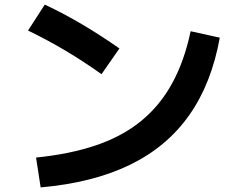

<svg xmlns="http://www.w3.org/2000/svg" viewBox="-20 -778 1040 836"><path d="M137 -92Q286 -107 400 -146Q514 -185 595.5 -252Q677 -319 730 -416Q783 -513 810 -642L937 -614Q901 -414 803.5 -276Q706 -138 545 -60Q384 18 157 38ZM422 -455Q345 -510 265 -557.5Q185 -605 102 -645L175 -758Q260 -718 340 -670.5Q420 -623 500 -567Z"/></svg>

Font: M PLUS 2 Thin
Style: Bold
Weight: 700
Version: Version 1.001